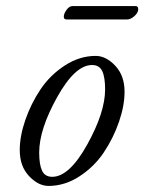

<svg xmlns="http://www.w3.org/2000/svg" viewBox="-20 -598 475 632"><path d="M219 -578H426Q435 -578 435 -568Q435 -556 422.5 -545Q410 -534 399 -534H199Q190 -534 190 -543Q190 -553 199 -565.5Q208 -578 219 -578ZM390 -296Q390 -250 371.5 -196.5Q353 -143 321.5 -96Q290 -49 241.5 -17.5Q193 14 140 14Q106 14 75.5 -18.5Q45 -51 45 -104Q45 -150 63.5 -203.5Q82 -257 113.5 -304Q145 -351 193.5 -382.5Q242 -414 295 -414Q329 -414 359.5 -381.5Q390 -349 390 -296ZM326 -304Q326 -344 316.5 -364Q307 -384 283 -384Q227 -384 168 -278Q109 -172 109 -96Q109 -56 118.5 -36Q128 -16 152 -16Q208 -16 267 -122Q326 -228 326 -304Z"/></svg>

Font: EB Garamond 12
Style: Italic
Weight: 400
Italic angle: -17°
Version: Version 0.016; ttfautohint (v1.8.4)